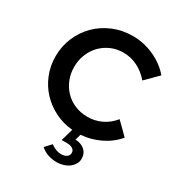

<svg xmlns="http://www.w3.org/2000/svg" viewBox="-217 -855 1153 1237"><g transform="rotate(30 360.0 -236.0)"><path d="M415 -113Q469 -113 517.5 -136Q566 -159 602 -204Q625 -182 646.5 -160.5Q668 -139 690 -117Q643 -61 575 -28.5Q507 4 434 9Q431 20 428 30.5Q425 41 422 52Q466 54 492 77.5Q518 101 518 139Q518 161 507.5 179Q497 197 479.5 210.5Q462 224 438.5 231.5Q415 239 390 239Q315 239 268 196L310 151Q327 164 347 172Q367 180 387 180Q413 180 428.5 169Q444 158 444 138Q444 120 428 109.5Q412 99 386 99H346Q353 76 359 53.5Q365 31 372 8Q302 2 242 -28Q182 -58 137.5 -105Q93 -152 67.5 -215Q42 -278 42 -350Q42 -424 70 -490Q98 -556 147 -605Q196 -654 263.5 -682.5Q331 -711 410 -711Q492 -711 568 -676.5Q644 -642 694 -583L604 -493Q566 -538 516.5 -563Q467 -588 410 -588Q361 -588 319 -569.5Q277 -551 246 -519Q215 -487 197.5 -443.5Q180 -400 180 -350Q180 -301 197 -258Q214 -215 245 -182.5Q276 -150 319.5 -131.5Q363 -113 415 -113Z"/></g></svg>

Font: Rosa Sans SemiBold
Style: Regular
Weight: 600
Designer: Pentagram / MCKL
Foundry: Pentagram / MCKL
Version: Version 1.005;September 16, 2019;FontCreator 11.5.0.2425 64-